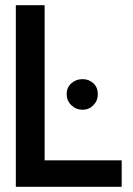

<svg xmlns="http://www.w3.org/2000/svg" viewBox="-20 -720 514 740"><path d="M298 -415Q273 -415 255 -399Q237 -383 237 -357Q237 -332 255 -314.5Q273 -297 298 -297Q323 -297 340 -314.5Q357 -332 357 -357Q357 -383 340 -399Q323 -415 298 -415ZM41 0H449V-102H152V-700H41Z"/></svg>

Font: Advent Pro Expanded
Style: Bold
Weight: 700
Width: 7
Designer: VivaRado, Andreas Kalpakidis
Foundry: VivaRado, Andreas Kalpakidis
Version: Version 3.000